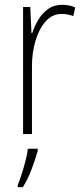

<svg xmlns="http://www.w3.org/2000/svg" viewBox="-20 -558 344 799"><path d="M238 -538Q252 -538 266 -535.5Q280 -533 293 -527L285 -491Q275 -495 263 -497.5Q251 -500 237 -500Q197 -500 169.5 -468.5Q142 -437 127.5 -387.5Q113 -338 113 -283V0H76V-529H106L111 -420H114Q123 -448 139 -475Q155 -502 179.5 -520Q204 -538 238 -538ZM137 70Q127 105 111.5 146.5Q96 188 75 221H54V212Q61 195 70 167Q79 139 86.5 110Q94 81 96 61H137Z"/></svg>

Font: Noto Sans Gujarati UI Condensed ExtraLight
Style: Regular
Weight: 200
Width: 3
Designer: Jelle Bosma - Monotype Design Team, Universal Thirst
Foundry: Monotype Imaging Inc.
Version: Version 2.106; ttfautohint (v1.8.4.7-5d5b)